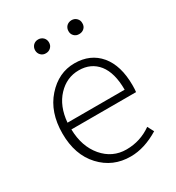

<svg xmlns="http://www.w3.org/2000/svg" viewBox="-166 -774 815 889"><g transform="rotate(-30 241.5 -330.0)"><path d="M350.1 -598.1Q334 -597.7 323.2 -608.4Q312.5 -619.1 313 -634.8Q313 -650.4 323.7 -661.6Q335 -671.9 350.6 -671.9Q366.2 -671.9 377 -661.1Q387.7 -650.4 387.2 -634.8Q387.7 -618.7 377 -608.4Q366.2 -598.1 350.1 -598.1ZM171.9 -598.1Q156.2 -597.7 145.5 -608.4Q134.8 -619.1 134.8 -634.8Q134.8 -650.4 145.5 -661.6Q156.2 -671.9 171.9 -671.9Q187.5 -671.9 198.7 -661.1Q209 -650.4 209 -634.8Q209 -618.7 198.2 -608.4Q187.5 -598.1 171.9 -598.1ZM402.8 -270Q402.8 -359.9 365.7 -407.2Q328.1 -454.1 263.2 -454.1Q198.2 -454.1 151.4 -404.3Q104.5 -354.5 97.2 -270ZM273.9 12.2Q178.7 12.7 115.2 -55.7Q51.8 -124 51.8 -237.8Q51.8 -351.6 114.3 -421.9Q176.8 -492.2 261.7 -492.2Q346.7 -492.2 396 -433.6Q444.8 -375 444.8 -270Q444.8 -246.1 442.9 -233.9H97.2Q99.1 -142.1 148.4 -84Q198.2 -25.9 272.5 -25.9Q346.7 -25.9 407.2 -68.8L424.8 -35.2Q347.2 12.2 273.9 12.2Z"/></g></svg>

Font: SourceSansPro-Light
Style: Regular
Weight: 300
Designer: Paul D. Hunt
Foundry: Adobe Systems Incorporated
Version: Version 2.020;PS 2.0;hotconv 1.0.86;makeotf.lib2.5.63406